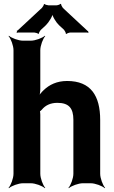

<svg xmlns="http://www.w3.org/2000/svg" viewBox="-20 -964 599 1010"><path d="M282 -423C342 -423 366 -395 366 -334V-50C366 -26 352 11 340 24L342 26C355 14 392 0 416 0H457C481 0 518 14 531 26L533 24C521 11 507 -26 507 -50V-333C507 -460 458 -538 333 -538C279 -538 239 -518 210 -490C199 -480 186 -464 181 -455L185 -453C189 -463 192 -481 192 -496V-700C192 -724 206 -761 218 -774L216 -776C203 -764 166 -750 142 -750H101C77 -750 40 -764 27 -776L25 -774C37 -761 51 -724 51 -700V-50C51 -26 37 11 25 24L27 26C40 14 77 0 101 0H142C166 0 203 14 216 26L218 24C206 11 192 -26 192 -50V-361C192 -365 191 -380 189 -381L187 -377C189 -376 198 -385 200 -387C218 -409 244 -423 282 -423ZM441 -801 311 -922C308 -926 300 -939 302 -942L298 -944C296 -940 282 -936 277 -936H235C230 -936 216 -940 214 -943L211 -942C212 -939 204 -926 201 -923L73 -804C72 -803 70 -803 69 -803L68 -800C68 -799 70 -798 70 -797C70 -795 68 -793 67 -792L69 -790C70 -791 72 -793 74 -793H160C165 -793 179 -789 181 -786L185 -787C183 -790 191 -803 194 -806L222 -832C237 -847 258 -880 258 -896H254C254 -880 275 -846 290 -832L317 -807C320 -803 328 -790 326 -787L330 -785C331 -789 346 -793 351 -793H440C441 -793 442 -791 443 -790L446 -793C445 -794 443 -795 443 -796C443 -797 444 -797 445 -798L443 -801Z"/></svg>

Font: Asimov
Style: Edge
Weight: 500
Designer: Google
Version: Version 2.000980: 2014